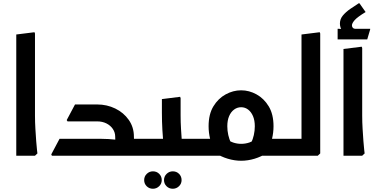

<svg xmlns="http://www.w3.org/2000/svg" viewBox="-20 -957 2324 1180"><path d="M80 0V-745L192 -759L195 -751V-247Q195 -206 197.5 -165Q200 -124 202.5 -89.5Q205 -55 207.5 -34.5Q210 -14 210 -14L195 0Z M769 0V-104H889V0ZM889 0V-104Q901 -104 905 -90.5Q909 -77 909 -53Q909 -31 905 -15.5Q901 0 889 0ZM688 -117Q688 -143 673.5 -164.5Q659 -186 634 -198.5Q609 -211 577 -211H431V-222L443 -315H577Q637 -315 688.5 -290Q740 -265 771.5 -220Q803 -175 803 -117ZM299 0 295 -8 346 -104H498V0ZM346 0V-104H597Q622 -104 646.5 -102.5Q671 -101 687 -99Q703 -97 703 -97V0ZM395 -211 390 -219 441 -315H560V-211ZM699 0Q695 -27 691.5 -57Q688 -87 688 -117H803Q803 -87 806 -60Q809 -33 813 -14L798 0Z M920 203Q897 203 881.5 187.5Q866 172 866 150Q866 127 882 111.5Q898 96 920 96Q943 96 958.5 111.5Q974 127 974 150Q974 172 958 187.5Q942 203 920 203ZM1042 203Q1019 203 1003.5 187.5Q988 172 988 150Q988 127 1004 111.5Q1020 96 1042 96Q1065 96 1080.5 111.5Q1096 127 1096 150Q1096 172 1080 187.5Q1064 203 1042 203Z M1056 0V-104H1176V0ZM1176 0V-104Q1188 -104 1192 -90.5Q1196 -77 1196 -53Q1196 -31 1192 -15.5Q1188 0 1176 0ZM984 0 987 -42Q987 -42 984 -74.5Q981 -107 978 -158Q975 -209 975 -265V-348L1087 -362L1090 -354V-247Q1090 -206 1092.5 -165Q1095 -124 1097.5 -89.5Q1100 -55 1102.5 -34.5Q1105 -14 1105 -14L1090 0ZM889 0V-104H995V0ZM889 0Q878 0 873.5 -15.5Q869 -31 869 -53Q869 -76 873.5 -90Q878 -104 889 -104Z M1297 -32Q1281 -63 1271.5 -102.5Q1262 -142 1262 -181Q1262 -255 1291.5 -303.5Q1321 -352 1367 -377Q1413 -402 1462 -402Q1511 -402 1556.5 -377Q1602 -352 1631.5 -303.5Q1661 -255 1661 -181Q1661 -142 1651.5 -102.5Q1642 -63 1625 -32L1524 -82Q1534 -100 1540 -127Q1546 -154 1546 -181Q1546 -217 1535 -243Q1524 -269 1505 -283.5Q1486 -298 1462 -298Q1438 -298 1418.5 -283.5Q1399 -269 1388 -243Q1377 -217 1377 -181Q1377 -154 1383 -127Q1389 -100 1399 -82ZM1176 0 1177 -104H1364L1363 0ZM1462 31Q1422 31 1380 18.5Q1338 6 1299 -19L1361 -106Q1389 -89 1413 -81Q1437 -73 1462 -73Q1488 -73 1512 -81Q1536 -89 1563 -106L1625 -19Q1586 6 1544.5 18.5Q1503 31 1462 31ZM1570 0V-104H1747V0ZM1176 0Q1165 0 1160.5 -15.5Q1156 -31 1156 -53Q1156 -76 1160.5 -90Q1165 -104 1176 -104ZM1747 0V-104Q1759 -104 1763 -90Q1767 -76 1767 -53Q1767 -31 1763 -15.5Q1759 0 1747 0Z M1833 0V-745L1945 -759L1948 -751V-14L1933 0ZM1747 0V-104H1910V0ZM1747 0Q1736 0 1731.5 -15.5Q1727 -31 1727 -53Q1727 -76 1731.5 -90Q1736 -104 1747 -104Z M2086 -761Q2069 -787 2069 -812Q2069 -840 2087.5 -862Q2106 -884 2133 -902.5Q2160 -921 2185 -937H2189L2227 -883Q2176 -852 2159.5 -833Q2143 -814 2143 -801Q2143 -792 2148.5 -786Q2154 -780 2163 -780ZM2055 -715V-780H2059Q2072 -780 2083.5 -778Q2095 -776 2095 -776L2113 -780H2255V-776L2237 -715Z M2091 0V-656L2203 -670L2206 -662V-247Q2206 -206 2208.5 -165Q2211 -124 2213.5 -89.5Q2216 -55 2218.5 -34.5Q2221 -14 2221 -14L2206 0Z"/></svg>

Font: Fustat
Style: Bold
Weight: 700
Designer: Mohamed Gaber, Khaled Hosny, Laura Garcia Mut
Foundry: Kief Type Foundry, Alif Type Foundry, Hard Type Foundry
Version: Version 1.007